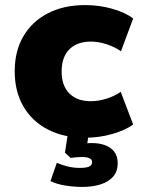

<svg xmlns="http://www.w3.org/2000/svg" viewBox="-20 -532 557 757"><path d="M315 11Q232 11 169.5 -21Q107 -53 72.5 -112Q38 -171 38 -251Q38 -331 72.5 -389.5Q107 -448 169.5 -480Q232 -512 316 -512Q371 -512 422.5 -497.5Q474 -483 505 -459L457 -330Q432 -347 400.5 -357.5Q369 -368 338 -368Q284 -368 253.5 -337.5Q223 -307 223 -250Q223 -194 253.5 -163.5Q284 -133 338 -133Q368 -133 400 -143Q432 -153 456 -170L505 -41Q473 -18 422 -3.5Q371 11 315 11ZM304 205Q272 205 237.5 199.5Q203 194 179 182L204 110Q222 118 245.5 124Q269 130 294 130Q319 130 331 125Q343 120 343 107Q343 96 332 91.5Q321 87 302 87Q294 87 281.5 88Q269 89 259 91L236 70L250 -20H332L320 62L282 41Q293 36 310 34Q327 32 342 32Q370 32 393 40Q416 48 430 65.5Q444 83 444 111Q444 144 426 164.5Q408 185 376.5 195Q345 205 304 205Z"/></svg>

Font: Nunito Sans 9pt Black
Style: Regular
Weight: 900
Version: Version 3.101;gftools[0.9.27]